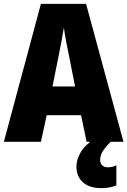

<svg xmlns="http://www.w3.org/2000/svg" viewBox="-20 -828 660 995"><path d="M429 -93 400 -231H222L192 -93H0L192 -808H426L620 -93ZM340 -527Q332 -564 323.5 -608.5Q315 -653 311 -685Q306 -654 298 -610.5Q290 -567 282 -529L252 -380H369ZM499 1Q499 18 509.5 28.5Q520 39 539 39Q552 39 563.5 36Q575 33 583 28V133Q570 138 550.5 142.5Q531 147 505 147Q444 147 410 117Q376 87 376 35Q376 2 396.5 -36Q417 -74 473 -112L553 -93Q521 -60 510 -40Q499 -20 499 1Z"/></svg>

Font: Noto Sans Kannada UI Condensed Black
Style: Regular
Weight: 900
Width: 3
Designer: Jelle Bosma - Monotype Design Team
Foundry: Monotype Imaging Inc.
Version: Version 2.005; ttfautohint (v1.8.4.7-5d5b)